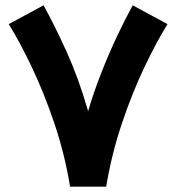

<svg xmlns="http://www.w3.org/2000/svg" viewBox="-20 -697 658 717"><path d="M241.7 0Q221.7 -122.1 183.1 -236.1Q144.5 -350.1 99.1 -445.6Q53.7 -541 12.7 -606.9L142.6 -677.2Q183.6 -603.5 229 -503.2Q274.4 -402.8 309.1 -281.7Q329.6 -352.1 358.2 -424.8Q386.7 -497.6 417.7 -563Q448.7 -628.4 475.6 -677.2L605.5 -606.9Q564.5 -541 519 -445.6Q473.6 -350.1 435.3 -236.3Q397 -122.6 376.5 0Z"/></svg>

Font: Vazirmatn RD UI FD Black
Style: Regular
Weight: 900
Designer: Saber Rastikerdar
Foundry: Saber Rastikerdar
Version: Version 33.003